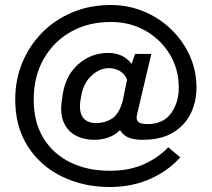

<svg xmlns="http://www.w3.org/2000/svg" viewBox="-20 -735 848 769"><path d="M420 14Q314 14 228 -28Q142 -70 91.5 -148.5Q41 -227 41 -336Q41 -416 69.5 -484.5Q98 -553 149.5 -605Q201 -657 271 -686Q341 -715 424 -715Q493 -715 555 -689.5Q617 -664 664.5 -618.5Q712 -573 739.5 -513Q767 -453 767 -384Q767 -328 744 -280.5Q721 -233 673 -204Q625 -175 550 -175Q481 -175 461 -214Q422 -175 356 -175Q315 -175 282 -193Q249 -211 234 -248Q219 -285 229 -341Q238 -427 290.5 -475Q343 -523 413 -523Q474 -523 507 -479L521 -519H586L529 -277Q524 -256 533.5 -247Q543 -238 571 -238Q633 -238 664.5 -280.5Q696 -323 696 -384Q696 -458 660 -517.5Q624 -577 562.5 -612Q501 -647 424 -647Q334 -647 264.5 -608Q195 -569 155 -499Q115 -429 115 -336Q115 -246 153.5 -182.5Q192 -119 261 -85Q330 -51 420 -51Q496 -51 553.5 -76Q611 -101 654 -145L702 -105Q653 -50 580.5 -18Q508 14 420 14ZM365 -242Q400 -242 428 -259.5Q456 -277 471 -329L489 -416Q480 -439 460 -450.5Q440 -462 416 -462Q378 -462 345 -430.5Q312 -399 304 -343Q294 -294 310 -268Q326 -242 365 -242Z"/></svg>

Font: Zen Kaku Gothic New Medium
Style: Regular
Weight: 500
Designer: Yoshimichi Ohira
Foundry: Positype
Version: Version 1.002